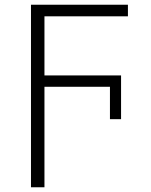

<svg xmlns="http://www.w3.org/2000/svg" viewBox="-20 -552 640 812"><path d="M111 -532H521V-483H168V-233H492V-48H445V-185H168V240H111Z"/></svg>

Font: Noto Sans Mono UI Light
Style: Regular
Weight: 300
Monospace: yes
Designer: Monotype Design team
Foundry: Monotype Imaging Inc.
Version: Version 1.000